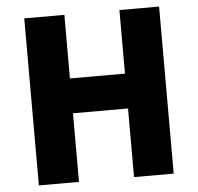

<svg xmlns="http://www.w3.org/2000/svg" viewBox="-53 -798 878 852"><g transform="rotate(-5 386.5 -372.0)"><path d="M85.9 0V-744.1H264.6V-460.9H509.8V-744.1H686.5V0H509.8V-305.7H264.6V0Z"/></g></svg>

Font: Bpmf Zihi Sans Heavy
Style: Heavy
Weight: 900
Foundry: But Ko
Version: Version 1.320